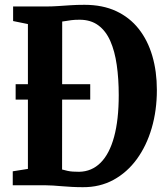

<svg xmlns="http://www.w3.org/2000/svg" viewBox="-20 -770 694 798"><path d="M324 8Q300.5 8 278.8 6.8Q257 5.5 237.5 4Q218 2.5 200.8 1.2Q183.5 0 168 0H33V-58L96 -68V-670L34.5 -682.5V-743H166.5Q197 -743 221.8 -744.8Q246.5 -746.5 272.5 -748.2Q298.5 -750 331 -750Q406.5 -750 462.8 -723.8Q519 -697.5 556.5 -650Q594 -602.5 613 -537.8Q632 -473 632 -396Q632 -311 610.5 -237.5Q589 -164 548.8 -108.8Q508.5 -53.5 451.8 -22.5Q395 8.5 324 8ZM309 -56Q361.5 -57 398.2 -93.8Q435 -130.5 454.2 -201.2Q473.5 -272 473.5 -374.5Q473.5 -443 465.2 -500.2Q457 -557.5 438.5 -599.5Q420 -641.5 388.5 -664.8Q357 -688 311 -688Q290 -688 276.5 -686.2Q263 -684.5 254.5 -682.8Q246 -681 238.5 -680.5L238 -65.5Q250.5 -62 261 -59.8Q271.5 -57.5 282.8 -56.8Q294 -56 309 -56ZM45 -356V-420H355V-356Z"/></svg>

Font: Merriweather 24pt SemiCondensed
Style: Bold
Weight: 700
Width: 4
Designer: Eben Sorkin
Foundry: Eben Sorkin
Version: Version 2.100